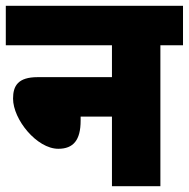

<svg xmlns="http://www.w3.org/2000/svg" viewBox="-20 -642 651 662"><path d="M0 -622V-486H366V-376H110C42 -376 25 -346 25 -302C25 -230 107 -129 181 -129C233 -129 258 -159 258 -226V-240H366V0H533V-486H611V-622Z"/></svg>

Font: Noto Sans Devanagari SemiCondensed Black
Style: Regular
Weight: 900
Width: 4
Designer: Jelle Bosma - Monotype Design Team
Foundry: Monotype Imaging Inc.
Version: Version 2.004